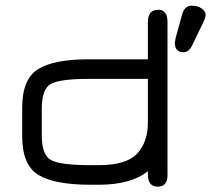

<svg xmlns="http://www.w3.org/2000/svg" viewBox="-20 -663 758 689"><path d="M671.9 -504.9Q659.2 -475.6 638.7 -475.6Q607.4 -475.6 607.4 -509.8Q607.4 -509.8 610.4 -527.3L633.8 -612.3Q642.6 -642.6 668 -642.6Q690.4 -642.6 704.1 -632.3Q717.8 -622.1 717.8 -610.8Q717.8 -599.6 710.9 -585.9ZM129.9 -176.8Q129.9 -106.4 163.6 -88.4Q197.3 -70.3 305.7 -70.3H334Q433.6 -70.3 472.2 -111.8Q510.7 -153.3 510.7 -223.6V-379.9H297.9Q195.3 -379.9 162.6 -361.8Q129.9 -343.8 129.9 -273.4ZM59.6 -276.4Q59.6 -378.9 116.2 -414.6Q172.9 -450.2 297.9 -450.2H510.7V-584Q510.7 -627.9 547.9 -627.9Q581.1 -627.9 581.1 -584V-34.2Q581.1 6.8 545.9 6.8Q510.7 6.8 510.7 -37.1V-48.8Q450.2 0 334 0H305.7Q174.8 0 117.2 -35.6Q59.6 -71.3 59.6 -173.8Z"/></svg>

Font: Jura
Style: DemiBold
Weight: 600
Version: Version 2.5